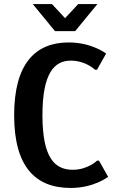

<svg xmlns="http://www.w3.org/2000/svg" viewBox="-20 -920 575 950"><path d="M50 -350C50 -95 155 10 330 10C445 10 515 -45 515 -45L470 -125H460C460 -125 415 -80 340 -80C250 -80 190 -140 190 -350C190 -560 250 -620 330 -620C405 -620 450 -575 450 -575H460L505 -655C505 -655 435 -710 320 -710C155 -710 50 -605 50 -350ZM352 -766 462 -900H367L302 -830L237 -900H142L252 -766Z"/></svg>

Font: Scada
Style: Bold
Weight: 700
Designer: Jovanny Lemonad
Foundry: Jovanny Lemonad
Version: Version 3.005